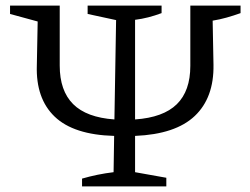

<svg xmlns="http://www.w3.org/2000/svg" viewBox="-20 -668 897 688"><path d="M274 0V-28Q329 -44 387 -51L389 -181Q244 -185 176 -250Q108 -315 112 -434L115 -591L16 -618V-648H194V-433Q194 -343 242 -295Q290 -247 390 -240L396 -596L294 -618V-648H559V-621Q535 -612 511.5 -606Q488 -600 464 -597V-240Q565 -247 613.5 -294.5Q662 -342 662 -432V-648H842V-621Q817 -612 792 -605Q767 -598 742 -594L745 -436Q747 -318 678 -252.5Q609 -187 464 -181V-51L576 -31V0Z"/></svg>

Font: Piazzolla
Style: Regular
Weight: 400
Designer: Juan Pablo del Peral
Foundry: Huerta Tipografica
Version: Version 1.330